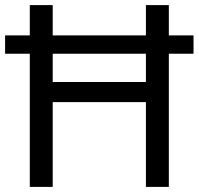

<svg xmlns="http://www.w3.org/2000/svg" viewBox="-20 -734 781 754"><path d="M97 0V-523H0V-595H97V-714H187V-595H553V-714H643V-595H740V-523H643V0H553V-333H187V0ZM187 -412H553V-523H187Z"/></svg>

Font: Noto Sans Historical
Style: Regular
Weight: 400
Designer: Monotype Design Team
Foundry: Monotype Imaging Inc.
Version: Version 2.013; ttfautohint (v1.8.4.7-5d5b)